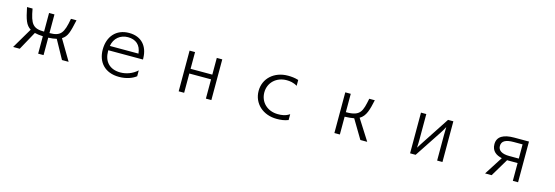

<svg xmlns="http://www.w3.org/2000/svg" viewBox="22 -1437 6957 2406"><g transform="rotate(15 3500.0 -233.5)"><path d="M860 30 703 -235C772 -279 785 -337 821 -498H749C715 -305 679 -256 535 -256V-498H465V-256C321 -256 285 -305 251 -498H179C211 -341 232 -277 297 -236L140 30H226L358 -210C385 -203 424 -198 465 -196V30H535V-196C576 -198 615 -203 642 -210L774 30Z M1737 -94C1673 -35 1592 -9 1519 -9C1378 -9 1303 -96 1303 -226V-239H1753C1753 -244 1753 -256 1752 -261C1748 -407 1665 -516 1500 -516C1332 -516 1233 -398 1233 -230C1233 -69 1331 49 1518 49C1614 49 1692 18 1737 -18ZM1308 -296C1324 -399 1402 -461 1500 -461C1601 -461 1668 -407 1679 -296Z M2712 30V-498H2641V-281H2359V-498H2288V30H2359V-220H2641V30Z M3712 -55C3659 -19 3609 -15 3561 -15C3426 -15 3328 -108 3328 -235C3328 -362 3426 -455 3561 -455C3600 -455 3650 -449 3698 -419V-495C3651 -510 3604 -514 3562 -514C3383 -514 3254 -397 3254 -235C3254 -73 3383 46 3562 46C3612 46 3663 41 3712 21Z M4734 30 4564 -237C4642 -282 4663 -370 4691 -498H4619C4585 -331 4570 -260 4385 -260H4379V-498H4308V30H4379V-201C4426 -203 4466 -206 4500 -213L4645 30Z M5710 30V-498H5641L5414 -152C5399 -128 5374 -92 5356 -61C5358 -87 5359 -150 5359 -170V-498H5290V30H5362L5590 -315C5607 -340 5625 -371 5643 -405L5641 -304V30Z M6691 30V-498H6500C6363 -498 6281 -455 6281 -355C6281 -263 6345 -224 6416 -209L6263 30H6348L6487 -202L6498 -201C6500 -201 6501 -201 6502 -201H6623V30ZM6623 -259H6499C6400 -259 6353 -295 6353 -350C6353 -414 6402 -443 6508 -443H6623Z"/></g></svg>

Font: LINE Seed JP App_OTF Regular
Style: Regular
Weight: 400
Designer: LY Corporation & Fontrix & Fontworks
Version: Version 1.002